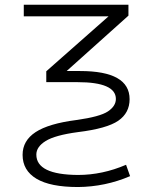

<svg xmlns="http://www.w3.org/2000/svg" viewBox="-20 -542 622 792"><path d="M78.1 -474.6V-522.5H509.8V-477.5L254.9 -249H310.5Q514.6 -249 514.6 -132.8Q514.6 -76.2 467.8 -43.9Q420.9 -11.7 301.8 2.9Q207 15.6 168.5 39.6Q129.9 63.5 129.9 95.7Q129.9 178.7 301.8 179.7Q402.3 179.7 500 137.7L516.6 184.6Q414.1 228.5 301.8 229.5Q187.5 229.5 130.4 195.3Q73.2 161.1 73.2 96.7Q73.2 38.1 127 2.9Q180.7 -32.2 294.9 -46.9Q392.6 -60.5 425.3 -82.5Q458 -104.5 458 -133.8Q458 -203.1 299.8 -203.1H170.9V-248L427.7 -474.6Z"/></svg>

Font: Gen Shin Gothic Light
Style: Regular
Weight: 200
Designer: [Source Han Sans]
Ryoko NISHIZUKA  (kana & ideographs); Paul D. Hunt (Latin, Greek & Cyrillic); Wenlong ZHANG  (bopomofo
Version: Version 1.002.20150607